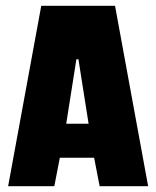

<svg xmlns="http://www.w3.org/2000/svg" viewBox="-20 -641 538 661"><path d="M490 0H323L304 -98H186L167 0H8L122 -621H376ZM285 -215 250 -437H243L208 -215Z"/></svg>

Font: Passion One
Style: Regular
Weight: 400
Designer: Alejandro Lo Celso
Foundry: Fontstage
Version: Version 1.002